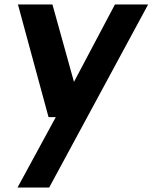

<svg xmlns="http://www.w3.org/2000/svg" viewBox="-20 -570 689 867"><path d="M648.9 -549.8 202.1 276.9H59.1L231.9 -41H199.2L61 -549.8H216.8L314 -200.2L499 -549.8Z"/></svg>

Font: Oakes Grotesk
Style: Bold Italic
Weight: 700
Designer: Samuel Oakes
Foundry: Samuel Oakes
Version: Version 1.0 | wf-rip DC20170320